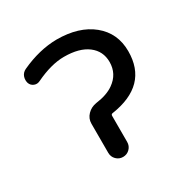

<svg xmlns="http://www.w3.org/2000/svg" viewBox="-129 -671 746 764"><g transform="rotate(-30 244.0 -289.5)"><path d="M452.1 -375Q452.1 -218.8 274.4 -192.4Q267.6 -191.4 267.6 -183.6V-64.5Q267.6 -45.9 254.9 -33.2Q242.2 -20.5 224.1 -20.5Q206.1 -20.5 193.4 -33.2Q180.7 -45.9 180.7 -64.5V-198.2Q180.7 -221.7 197.3 -238.8Q213.9 -255.9 238.3 -259.8Q290 -266.6 320.3 -288.1Q366.2 -320.3 366.2 -375Q366.2 -424.8 327.6 -454.1Q289.1 -483.4 218.8 -483.4Q160.2 -483.4 86.9 -448.2Q73.2 -441.4 60.1 -446.8Q46.9 -452.1 42 -465.8Q40 -472.7 40 -479.5Q40 -488.3 43 -496.1Q48.8 -510.7 63.5 -517.6Q147.5 -556.6 227.5 -557.6Q330.1 -557.6 391.1 -507.8Q452.1 -458 452.1 -375Z"/></g></svg>

Font: Gen Jyuu Gothic Regular
Style: Regular
Weight: 400
Designer: [Source Han Sans]
Ryoko NISHIZUKA  (kana & ideographs); Paul D. Hunt (Latin, Greek & Cyrillic); Wenlong ZHANG  (bopomofo
Version: Version 1.002.20150607